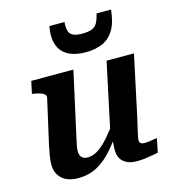

<svg xmlns="http://www.w3.org/2000/svg" viewBox="-117 -886 901 995"><g transform="rotate(-15 334.0 -389.0)"><path d="M224 -190Q219 -167 216 -151.5Q213 -136 213 -124Q213 -111 217.5 -101Q222 -91 231.5 -85.5Q241 -80 257 -80Q284 -80 312.5 -98.5Q341 -117 371 -151.5Q401 -186 434 -234L443 -186Q406 -127 367 -82.5Q328 -38 283 -13.5Q238 11 182 11Q124 11 93.5 -17.5Q63 -46 63 -93Q63 -114 67 -138Q71 -162 77 -191L132 -434Q134 -444 127 -451Q120 -458 106 -463Q92 -468 72 -471L61 -473L75 -539H301ZM557 -216Q549 -181 543.5 -157Q538 -133 535 -119Q532 -105 532 -98Q532 -87 538.5 -81.5Q545 -76 558 -76Q577 -76 595.5 -79.5Q614 -83 627 -84L612 -10Q597 -7 578 -3.5Q559 0 539 2.5Q519 5 497 5Q452 5 426 -17Q400 -39 400 -82Q400 -88 400.5 -98.5Q401 -109 402 -122.5Q403 -136 405 -152L395 -144L479 -539H626ZM388 -609Q438 -609 476.5 -625.5Q515 -642 539 -681Q563 -720 570 -789H492Q485 -757 474.5 -739Q464 -721 445 -714Q426 -707 394 -707Q361 -707 344 -716Q327 -725 322.5 -743.5Q318 -762 320 -789H239Q237 -776 235.5 -764.5Q234 -753 234 -741Q234 -699 251 -669.5Q268 -640 302.5 -624.5Q337 -609 388 -609Z"/></g></svg>

Font: Roboto Serif SemiBold
Style: Italic
Weight: 600
Italic angle: -10°
Version: Version 1.007